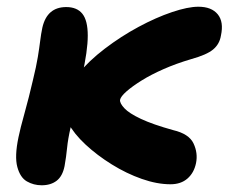

<svg xmlns="http://www.w3.org/2000/svg" viewBox="-20 -541 692 571"><path d="M487 7Q447 7 401.5 -9Q356 -25 312.5 -52Q269 -79 234.5 -111Q200 -143 182 -176.5Q164 -210 170 -238Q178 -279 211 -319.5Q244 -360 292 -396.5Q340 -433 392 -461Q444 -489 491.5 -505Q539 -521 570 -521Q609 -521 627.5 -498.5Q646 -476 637 -435Q633 -410 614 -394Q595 -378 548 -365Q504 -352 466.5 -335.5Q429 -319 401 -301.5Q373 -284 356 -269Q339 -254 337 -244Q336 -234 350 -219Q364 -204 399 -187.5Q434 -171 495 -154Q542 -143 555.5 -114.5Q569 -86 563 -56Q557 -27 537.5 -10Q518 7 487 7ZM104 10Q80 10 60 -1.5Q40 -13 31.5 -44.5Q23 -76 35 -133Q40 -158 53 -204.5Q66 -251 78 -303Q88 -344 92.5 -371.5Q97 -399 99.5 -419.5Q102 -440 106 -459Q120 -520 177 -520Q209 -520 225 -500Q241 -480 241 -435Q241 -390 224 -315Q216 -285 210 -258.5Q204 -232 199 -208.5Q194 -185 190 -162Q182 -127 179.5 -101Q177 -75 172 -47Q166 -17 148.5 -3.5Q131 10 104 10Z"/></svg>

Font: Shantell Sans
Style: Bold Italic
Weight: 700
Italic angle: -11°
Designer: Stephen Nixon, Anya Danilova, Shantell Martin
Foundry: Arrow Type
Version: Version 1.011;[c5ecc13dd]